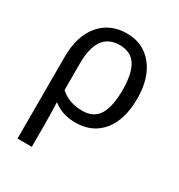

<svg xmlns="http://www.w3.org/2000/svg" viewBox="-184 -671 967 1035"><g transform="rotate(30 300.0 -153.0)"><path d="M166 -34.2H163.1Q166 50.8 166 98.1V240.2H77.1V-269Q77.1 -397.5 138.9 -471.7Q200.7 -545.9 307.1 -545.9Q407.7 -545.9 468.3 -470.9Q528.8 -396 528.8 -269Q528.8 -137.2 468.5 -63.7Q408.2 9.8 303.2 9.8Q221.2 9.8 166 -34.2ZM166 -112.8Q220.7 -64 304.2 -64Q374.5 -64 405.8 -115.5Q437 -167 437 -269Q437 -371.1 405.3 -421.6Q373.5 -472.2 303.2 -472.2Q166 -472.2 166 -278.8Z"/></g></svg>

Font: Noto Mono
Style: Regular
Weight: 400
Designer: Monotype Design Team
Foundry: Monotype Imaging Inc.
Version: Version 1.00